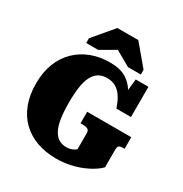

<svg xmlns="http://www.w3.org/2000/svg" viewBox="-216 -1117 1236 1297"><g transform="rotate(30 401.5 -468.5)"><path d="M722 -234V-97Q706 -80 676 -60Q646 -40 604.5 -22.5Q563 -5 512.5 6Q462 17 406 17Q322 17 254 -7.5Q186 -32 137 -79.5Q88 -127 61.5 -196.5Q35 -266 35 -355Q35 -444 62 -513Q89 -582 138.5 -630Q188 -678 254 -703Q320 -728 399 -728Q476 -728 524 -699.5Q572 -671 599 -621.5Q626 -572 640 -507L586 -541L605 -715H704V-479H590Q576 -523 555.5 -556.5Q535 -590 505.5 -608.5Q476 -627 434 -627Q395 -627 368 -610Q341 -593 324 -559.5Q307 -526 299.5 -475Q292 -424 292 -355Q292 -280 300.5 -228Q309 -176 326.5 -144.5Q344 -113 369 -98.5Q394 -84 426 -84Q443 -84 456.5 -87.5Q470 -91 481 -97Q492 -103 500 -110V-234Q500 -258 485.5 -265Q471 -272 449 -272H430V-362H774V-272H759Q741 -272 731.5 -265Q722 -258 722 -234ZM487 -954H324L192 -798V-761H285L448 -855H352L518 -761H618V-798Z"/></g></svg>

Font: Roboto Serif Black
Style: Regular
Weight: 900
Designer: Greg Gazdowicz
Foundry: Commercial Type
Version: Version 1.008